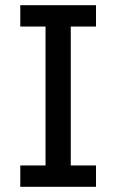

<svg xmlns="http://www.w3.org/2000/svg" viewBox="-20 -718 447 738"><path d="M58 0V-82H155V-616H58V-698H349V-616H252V-82H349V0Z"/></svg>

Font: IBM Plex Sans KR Text
Style: Regular
Weight: 450
Designer: Mike Abbink; Paul van der Laan; Pieter van Rosmalen; Wujin Sim; Chorong Kim; Dohee Lee;
Foundry: Sandoll Inc.
Version: Version 1.001